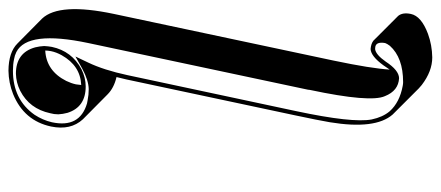

<svg xmlns="http://www.w3.org/2000/svg" viewBox="-304 -434 1007 438"><g transform="rotate(-90 199.0 -214.5)"><path d="M129.9 -601.1Q143.1 -662.6 203.6 -687.5Q229.5 -697.8 257.3 -698.2Q299.3 -697.8 319.3 -677.7L376 -621.6Q413.1 -582.5 386.7 -457.5L280.3 43.5Q262.2 129.9 259.8 171.4Q264.2 165.5 269.5 157.2Q290 128.9 306.6 127.9Q318.8 128.9 325.7 134.3L382.3 190.9Q390.6 201.2 386.7 219.7Q381.8 243.7 341.3 258.8Q315.9 268.1 287.6 268.6Q255.9 268.6 224.6 244.6Q219.7 240.7 216.8 237.8L160.2 181.2Q158.2 179.2 157.2 178.2Q122.6 138.7 139.6 35.2Q144 9.3 155.3 -43.9L237.3 -429.2Q239.7 -439.5 242.7 -451.7Q217.8 -457.5 203.1 -472.2L146.5 -528.3Q120.6 -556.2 129.9 -601.1ZM224.6 -532.2Q268.6 -534.2 292.5 -576.7Q299.3 -588.9 301.8 -601.1Q303.2 -608.4 303.2 -614.3Q256.8 -611.8 233.9 -566.4Q228.5 -555.2 226.1 -544.4Q225.1 -537.6 224.6 -532.2ZM311.5 -599.1Q301.8 -553.7 260.7 -531.7Q241.2 -522 221.2 -522Q174.3 -522 161.1 -563.5Q158.2 -574.2 157.7 -584.5Q157.7 -594.2 160.2 -603Q170.4 -650.4 211.4 -671.4Q230 -680.7 250.5 -681.2Q298.3 -681.2 310.5 -637.2Q313 -627 313.5 -616.7Q313 -607.4 311.5 -599.1ZM139.6 -599.1Q126 -535.6 182.6 -519Q186.5 -518.1 189.9 -517.6Q202.1 -515.1 215.3 -515.1Q235.4 -515.6 261.7 -529.8L289.6 -545.4L275.9 -516.6Q258.8 -481 247.1 -426.8L165 -42Q137.7 86.4 146 130.4Q151.4 155.8 164.6 171.4Q185.1 194.3 222.7 201.2Q227.5 202.1 231 202.1Q287.1 202.1 314 171.9Q318.8 165.5 320.3 161.1Q323.7 141.1 312 138.7Q309.1 138.2 306.6 138.2Q293.9 139.6 277.8 162.6Q258.3 192.4 240.2 192.9Q211.4 191.4 199.2 160.6Q184.1 127.4 213.4 -10.7Q213.9 -13.2 213.9 -15.1L320.3 -516.1Q349.6 -654.8 299.8 -680.2Q292 -684.1 283.2 -685.5Q271.5 -688 257.3 -688Q191.4 -688 156.7 -638.7Q144.5 -620.1 139.6 -599.1Z"/></g></svg>

Font: Linux Biolinum Shadow O
Style: Italic
Weight: 400
Italic angle: -12°
Designer: Philipp H. Poll
Foundry: Philipp H. Poll
Version: Version 0.6.2